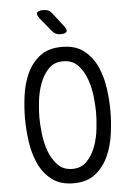

<svg xmlns="http://www.w3.org/2000/svg" viewBox="-62 -996 725 1052"><g transform="rotate(-5 300.0 -470.0)"><path d="M300 -69Q350 -69 381 -102Q412 -135 428.5 -181Q445 -227 450.5 -278.5Q456 -330 456 -367Q456 -403 450.5 -453.5Q445 -504 428.5 -550Q412 -596 381.5 -628.5Q351 -661 300 -661Q249 -661 218.5 -628Q188 -595 171.5 -549Q155 -503 149.5 -452.5Q144 -402 144 -366Q144 -329 149.5 -278Q155 -227 171.5 -181Q188 -135 219 -102Q250 -69 300 -69ZM300 10Q226 10 179.5 -26.5Q133 -63 108 -119Q83 -175 74 -241Q65 -307 65 -367Q65 -425 73.5 -490.5Q82 -556 107 -611.5Q132 -667 178.5 -703.5Q225 -740 300 -740Q375 -740 421 -704Q467 -668 492 -612.5Q517 -557 526 -492Q535 -427 535 -368Q535 -308 526 -241.5Q517 -175 491.5 -119Q466 -63 420 -26.5Q374 10 300 10ZM300 -810Q285 -810 274 -815Q263 -820 254 -831L195 -903Q176 -927 181.5 -938.5Q187 -950 217 -950Q233 -950 244.5 -944.5Q256 -939 265 -927L321 -854Q339 -832 333.5 -821Q328 -810 300 -810Z"/></g></svg>

Font: Maple Mono Light
Style: Regular
Weight: 300
Monospace: yes
Designer: subframe7536
Version: Version 7.000